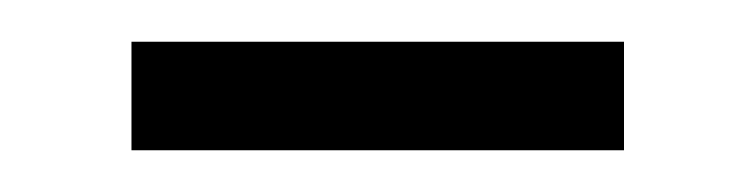

<svg xmlns="http://www.w3.org/2000/svg" viewBox="-20 -316 362 92"><path d="M43 -296H279V-244H43Z"/></svg>

Font: OpenSansMMV
Style: Light
Weight: 300
Foundry: Ascender Corporation
Version: Version 4.001